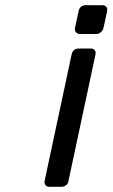

<svg xmlns="http://www.w3.org/2000/svg" viewBox="-20 -539 434 740"><path d="M374 -519Q384 -519 389.5 -512.5Q395 -506 393 -496L379 -432Q377 -422 369 -415Q361 -408 351 -408H288Q278 -408 272.5 -415Q267 -422 269 -432L283 -496Q288 -519 311 -519ZM330 -352Q340 -352 345 -345.5Q350 -339 348 -329L244 158Q243 168 235 174.5Q227 181 217 181H171Q161 181 155.5 174.5Q150 168 152 158L256 -329Q261 -352 284 -352Z"/></svg>

Font: Lubike
Style: Italic
Weight: 400
Italic angle: -12°
Foundry: Honoka55
Version: Version 1.000;July 22, 2022;FontCreator 14.0.0.2862 64-bit